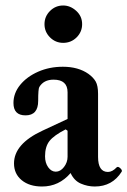

<svg xmlns="http://www.w3.org/2000/svg" viewBox="-20 -668 464 699"><path d="M133 11Q87 11 59 -12Q31 -35 31 -73Q31 -144 134 -192L226 -235V-332Q226 -378 175 -378Q139 -378 123 -351Q119 -344 119 -301Q119 -248 73 -248Q29 -248 29 -293Q29 -329 53.5 -359Q78 -389 119 -407Q160 -425 209 -425Q265 -425 302 -399Q320 -386 328.5 -371Q337 -356 337 -326V-97Q337 -42 373 -42Q389 -42 405 -59Q410 -63 418 -55.5Q426 -48 423 -43Q389 11 325 11Q299 11 274.5 0.5Q250 -10 237 -38Q195 11 133 11ZM183 -43Q200 -43 213 -60Q226 -77 226 -97V-192L219 -197Q176 -175 160 -154.5Q144 -134 144 -99Q144 -75 155.5 -59Q167 -43 183 -43ZM210 -512Q182 -512 162 -532Q142 -552 142 -580Q142 -608 162 -628Q182 -648 210 -648Q236 -648 257.5 -628.5Q279 -609 279 -580Q279 -552 259 -532Q239 -512 210 -512Z"/></svg>

Font: Junicode
Style: Bold
Weight: 700
Designer: Peter S. Baker
Version: Version 2.100; ttfautohint (v1.8.4)